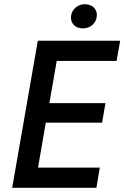

<svg xmlns="http://www.w3.org/2000/svg" viewBox="-20 -894 592 914"><path d="M38 0H439L455 -96H161L198 -310H466L482 -403H215L250 -604H535L552 -700H160ZM371 -759C409 -757 439 -783 441 -819C443 -850 420 -873 386 -874C350 -875 320 -849 318 -814C316 -783 338 -760 371 -759Z"/></svg>

Font: Fixel Text 20240404 Medium
Style: Italic
Weight: 500
Width: 4
Italic angle: -10°
Designer: AlfaBravo + MacPaw
Foundry: Kyrylo Tkachov, Marchela Mozhyna, Serhii Makarenko, Maria Weinstein, Zakhar Kryvoshyya
Version: Version 1.211;Glyphs 3.2 (3225)